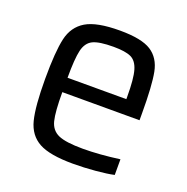

<svg xmlns="http://www.w3.org/2000/svg" viewBox="-101 -613 697 715"><g transform="rotate(20 248.0 -255.0)"><path d="M439 -229H133Q133 -151 141.5 -117Q150 -83 179.5 -70Q209 -57 277 -57Q341 -57 422 -68V-6Q395 0 349.5 4Q304 8 261 8Q169 8 126 -15.5Q83 -39 69.5 -92Q56 -145 56 -254Q56 -362 68 -414.5Q80 -467 122.5 -492.5Q165 -518 257 -518Q343 -518 381 -493.5Q419 -469 429 -417.5Q439 -366 439 -255ZM133 -286H366V-296Q366 -367 356.5 -399.5Q347 -432 324.5 -442.5Q302 -453 255 -453Q198 -453 173.5 -441Q149 -429 141 -395.5Q133 -362 133 -286Z"/></g></svg>

Font: Assailand
Style: Regular
Weight: 400
Designer: Hector Gatti with collaboration of the Omnibus-Type team
Foundry: Omnibus-Type
Version: Version 0.072;October 19, 2019;FontCreator 12.0.0.2547 64-bi